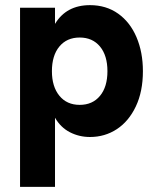

<svg xmlns="http://www.w3.org/2000/svg" viewBox="-20 -523 610 747"><path d="M58 -493H194V-430Q238 -503 330 -503Q393 -503 439.5 -470Q486 -437 511 -378.5Q536 -320 536 -246Q536 -167 508.5 -109Q481 -51 434.5 -20.5Q388 10 330 10Q288 10 252 -8.5Q216 -27 194 -65V204H58ZM398 -246Q398 -307 369 -342Q340 -377 290 -377Q240 -377 211 -342Q182 -307 182 -246Q182 -186 211 -150.5Q240 -115 290 -115Q340 -115 369 -150Q398 -185 398 -246Z"/></svg>

Font: Hanken Grotesk ExtraBold
Style: Regular
Weight: 800
Designer: Alfredo Marco Pradil
Foundry: Hanken Design Co.
Version: Version 3.014